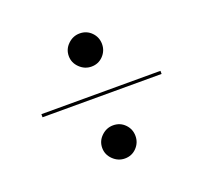

<svg xmlns="http://www.w3.org/2000/svg" viewBox="-91 -726 743 697"><g transform="rotate(-20 280.0 -377.5)"><path d="M280.5 -491Q254.5 -491 235 -510Q215.5 -529 215.5 -555Q215.5 -581.5 235 -600.2Q254.5 -619 280.5 -619Q307.5 -619 325.8 -600.2Q344 -581.5 344 -555Q344 -529 325.8 -510Q307.5 -491 280.5 -491ZM50 -379V-391H510V-379ZM280.5 -136Q254.5 -136 235 -155Q215.5 -174 215.5 -200Q215.5 -226.5 235 -245.2Q254.5 -264 280.5 -264Q307.5 -264 325.8 -245.2Q344 -226.5 344 -200Q344 -174 325.8 -155Q307.5 -136 280.5 -136Z"/></g></svg>

Font: Bodoni Moda 18pt Medium
Style: Regular
Weight: 500
Designer: Owen Earl
Foundry: indestructible type
Version: Version 2.004